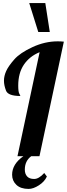

<svg xmlns="http://www.w3.org/2000/svg" viewBox="-20 -1020 437 1254"><path d="M230 -811 170.9 -1000H275.9L305.2 -811ZM142.1 87.9Q142.1 115.7 157.2 132.3Q172.4 148.9 203.1 148.9Q233.9 148.9 269 109.9L286.1 132.8Q271 166.5 234.1 190.2Q197.3 213.9 167 213.9Q115.2 213.9 87.2 187.5Q59.1 161.1 59.1 121.1Q59.1 52.2 132.8 0H94.2L238.8 -679.2Q172.4 -651.9 135.7 -597.2Q99.1 -542.5 99.1 -460.9Q99.1 -420.4 106 -408.2Q112.8 -396 112.8 -393.1Q32.7 -393.1 19.3 -428Q5.9 -462.9 5.9 -493.2Q5.9 -523.4 20.3 -555.7Q34.7 -587.9 72.8 -631.3Q110.8 -674.8 192.4 -712.4Q273.9 -750 356.9 -750Q377.4 -750 397 -748L237.8 0H184.1Q142.1 31.2 142.1 87.9Z"/></svg>

Font: Lobster-Regular
Style: Regular
Weight: 400
Designer: Pablo Impallari
Foundry: Pablo Impallari
Version: Version 1.007; ttfautohint (v1.1) -l 8 -r 50 -G 50 -x 14 -D 